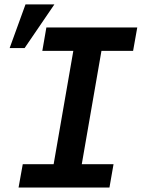

<svg xmlns="http://www.w3.org/2000/svg" viewBox="-20 -833 630 853"><path d="M186 -710.9 168 -606.9H305.7L218.3 -103.5H81.1L62.5 0H466.3L484.4 -103.5H343.3L430.7 -606.9H571.3L589.8 -710.9ZM93.3 -813.5 22.9 -619.6H89.4L221.7 -813.5Z"/></svg>

Font: Roboto Mono SemiBold
Style: Italic
Weight: 600
Italic angle: -10°
Monospace: yes
Designer: Google
Version: Version 3.000